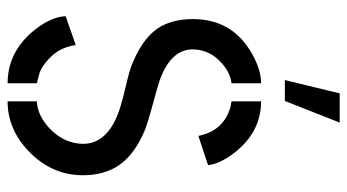

<svg xmlns="http://www.w3.org/2000/svg" viewBox="-230 -706 939 520"><g transform="rotate(90 240.0 -446.5)"><path d="M197.3 -748 233.4 -896.5H312.5L253.9 -748ZM24.4 -154.3 102.5 -181.6Q108.4 -140.6 134.3 -114.3Q160.2 -87.9 183.6 -82L206.1 -76.2V2.9Q120.1 2.9 61.5 -70.3Q25.4 -116.2 24.4 -154.3ZM32.2 -499Q32.2 -604.5 123 -657.2Q168 -683.6 206.1 -683.6V-603.5Q171.9 -599.6 141.6 -567.4Q114.3 -537.1 114.3 -498Q114.3 -438.5 200.2 -408.2Q221.7 -401.4 265.6 -389.6Q311.5 -377 330.1 -370.1Q418 -334 442.4 -271.5Q455.1 -240.2 455.1 -201.2Q455.1 -116.2 389.6 -53.7Q330.1 2.9 254.9 2.9V-76.2Q294.9 -78.1 332 -114.3Q369.1 -152.3 370.1 -201.2Q370.1 -269.5 275.4 -300.8Q254.9 -307.6 212.9 -317.4Q168 -328.1 152.3 -335Q69.3 -369.1 45.9 -424.8Q32.2 -457 32.2 -499ZM254.9 -603.5V-683.6Q339.8 -683.6 396.5 -608.4Q424.8 -570.3 427.7 -540L348.6 -513.7Q335 -582 270.5 -600.6Q254.9 -603.5 254.9 -603.5Z"/></g></svg>

Font: Post No Bills Colombo SemiBold
Style: Regular
Weight: 600
Designer: Kosala Senevirathne, Siva Puranthara, Lasantha Premarathna, Tharique Azeez
Foundry: Mooniak
Version: Version 1.220 ; ttfautohint (v1.6)